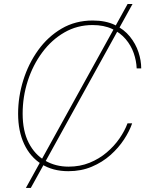

<svg xmlns="http://www.w3.org/2000/svg" viewBox="-20 -839 742 952"><path d="M108.4 92.8 612.8 -819.3H637.2L132.8 92.8ZM318.8 9.8Q241.7 9.8 185.8 -25.4Q129.9 -60.5 99.9 -124.5Q69.8 -188.5 69.8 -274.9Q69.8 -359.4 95.5 -441.4Q121.1 -523.4 169.2 -590.3Q217.3 -657.2 285.6 -697.3Q354 -737.3 439.5 -737.3Q503.9 -737.3 549.6 -715.3Q595.2 -693.4 624 -657.7Q652.8 -622.1 666.5 -580.6Q680.2 -539.1 680.2 -500H657.7Q656.2 -537.6 643.1 -575.4Q629.9 -613.3 603.3 -644.8Q576.7 -676.3 535.9 -695.6Q495.1 -714.8 439 -714.8Q362.8 -714.8 299.3 -678.2Q235.8 -641.6 189.5 -579.1Q143.1 -516.6 117.7 -438Q92.3 -359.4 92.3 -275.4Q92.3 -189.5 122.3 -130.9Q152.3 -72.3 203.9 -42.5Q255.4 -12.7 319.8 -12.7Q376.5 -12.7 424.1 -32Q471.7 -51.3 509 -83Q546.4 -114.7 572.5 -152.6Q598.6 -190.4 612.3 -227.5H635.3Q622.1 -189 595 -147.5Q567.9 -106 527.8 -70.3Q487.8 -34.7 435.3 -12.5Q382.8 9.8 318.8 9.8Z"/></svg>

Font: Inter 20pt Thin
Style: Italic
Weight: 250
Italic angle: -9.3988°
Version: Version 4.001;git-66647c0bb